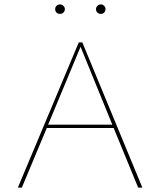

<svg xmlns="http://www.w3.org/2000/svg" viewBox="-20 -850 726 870"><path d="M230 -809Q230 -818 236.5 -824Q243 -830 252 -830Q260 -830 267 -823.5Q274 -817 274 -809Q274 -800 267.5 -793.5Q261 -787 252 -787Q242 -787 236 -793Q230 -799 230 -809ZM415 -809Q415 -817 421.5 -823.5Q428 -830 437 -830Q446 -830 452 -823.5Q458 -817 458 -809Q458 -799 452 -793Q446 -787 437 -787Q428 -787 421.5 -793Q415 -799 415 -809ZM495 -270H192L79 0H61L337 -658H353L625 0H606ZM489 -285 345 -638 198 -285Z"/></svg>

Font: Ysabeau SC Thin
Style: Regular
Weight: 200
Designer: Christian Thalmann (Catharsis Fonts)
Version: Version 0.003